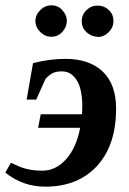

<svg xmlns="http://www.w3.org/2000/svg" viewBox="-48 -691 483 721"><path d="M185 -423H184Q162 -423 149 -416Q135 -408 123 -395L88 -317H52L76 -454Q140 -470 197 -470Q288 -470 338 -422Q388 -374 388 -283Q388 -190 355 -124Q322 -59 262 -24Q203 10 123 10Q37 10 -28 -43L-7 -80L21 -67Q60 -50 111 -50Q162 -50 201 -94Q239 -137 253 -211H95L105 -262H260L261 -291Q261 -357 240 -390Q219 -423 185 -423ZM318 -552V-553Q296 -553 277 -570Q259 -586 259 -612Q259 -636 277 -653Q294 -670 318 -670Q343 -670 360 -654Q378 -638 378 -612Q378 -588 360 -570Q342 -552 318 -552ZM145 -553H144Q121 -553 103 -571Q85 -589 85 -612Q85 -635 103 -653Q121 -671 145 -671Q170 -671 186 -653Q203 -634 203 -613Q203 -590 186 -571Q169 -553 145 -553Z"/></svg>

Font: Libra Serif Modern
Style: Bold Italic
Weight: 700
Italic angle: -12°
Designer: Stefan Peev, Context Ltd
Foundry: Stefan Peev, Context Ltd
Version: Version 1.000